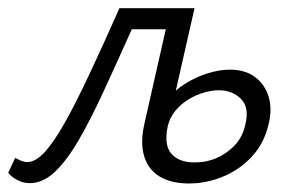

<svg xmlns="http://www.w3.org/2000/svg" viewBox="-37 -434 710 464"><path d="M34.7 8.6Q17.9 8.6 3.7 0.5Q-10.5 -7.5 -17.1 -16.6L-0.3 -52.6Q6.9 -48.4 14.5 -45.3Q22 -42.3 28.7 -42.3Q48.7 -42.3 70.8 -66.1Q92.8 -90 119.5 -137.3Q146.1 -184.6 178.7 -254Q211.4 -323.3 251.6 -414.2H400.9L390.2 -363.3H281.6Q244.6 -280.9 213 -212.4Q181.5 -143.9 152.6 -94.5Q123.8 -45 95.1 -18.2Q66.5 8.6 34.7 8.6ZM419.3 9.4Q377.5 9.4 349.5 -7Q321.6 -23.5 311.6 -55.8Q301.6 -88.2 311.7 -133.8L375.2 -414.2H433.1L368.5 -129.5Q358.8 -83.9 376.9 -62.7Q395 -41.5 433.5 -41.5Q462.5 -41.5 487.5 -52.6Q512.5 -63.7 531 -83.6Q549.4 -103.5 555.6 -131.8Q566.4 -174.1 545.3 -195Q524.3 -215.9 492.2 -215.9Q475.9 -215.9 456.5 -210.5Q437.1 -205 418.8 -193.9Q400.5 -182.8 387 -166.6Q373.5 -150.5 368.5 -129.5H330.7Q341 -162.7 362 -188.5Q383.1 -214.4 410 -231.4Q437 -248.4 465.5 -257Q494.1 -265.7 518.4 -265.7Q555.3 -265.7 579.2 -247.9Q603.2 -230 612.3 -199.7Q621.4 -169.4 611.5 -131.5Q600.5 -86 570.8 -54.6Q541.1 -23.2 501.2 -6.9Q461.4 9.4 419.3 9.4Z"/></svg>

Font: Ysabeau
Style: Bold Italic
Weight: 700
Italic angle: -12°
Designer: Christian Thalmann (Catharsis Fonts)
Version: Version 2.002